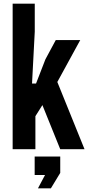

<svg xmlns="http://www.w3.org/2000/svg" viewBox="-20 -820 484 1055"><path d="M49.5 0V-800H171V-646L156 -361H178L229.5 -494L286.5 -600H421L295 -369.5L444.5 0H311L213 -242.5L174.5 -181.5V0ZM188.5 215 227.5 141.5H170.5V40H311V130L259.5 215Z"/></svg>

Font: Big Shoulders
Style: Bold
Weight: 700
Designer: Patric King
Foundry: XO Type Co
Version: Version 2.002